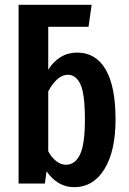

<svg xmlns="http://www.w3.org/2000/svg" viewBox="-20 -761 534 796"><path d="M459 -265Q459 -135 413 -60Q367 15 287 15Q252 15 223 -2.5Q194 -20 173 -51L166 0H57V-741H360L347 -650H180V-472Q201 -506 231.5 -524.5Q262 -543 300 -543Q377 -543 418 -473Q459 -403 459 -265ZM332 -265Q332 -372 313.5 -411.5Q295 -451 261 -451Q238 -451 217 -432Q196 -413 180 -382V-134Q193 -109 212.5 -93.5Q232 -78 254 -78Q291 -78 311.5 -120Q332 -162 332 -265Z"/></svg>

Font: Fira Sans Compressed Medium
Style: Regular
Weight: 500
Width: 1
Designer: bBox Type GmbH & Carrois Corporate GbR & Edenspiekermann AG
Foundry: bBox Type GmbH & Carrois Corporate GbR & Edenspiekermann AG
Version: Version 4.301